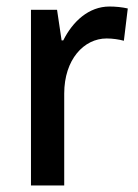

<svg xmlns="http://www.w3.org/2000/svg" viewBox="-20 -569 424 589"><path d="M316 -549C252 -549 203 -503 174 -445H169L155 -539H75V0H177V-282C177 -386 237 -451 307 -451C326 -451 345 -448 360 -444L372 -543C355 -547 334 -549 316 -549Z"/></svg>

Font: Noto Sans Thai Looped SemiCondensed Medium
Style: Regular
Weight: 500
Width: 4
Designer: Sasikarn Vongin, Ben Mitchell
Foundry: The Fontpad Ltd
Version: Version 1.001